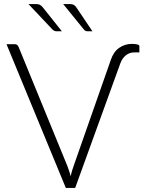

<svg xmlns="http://www.w3.org/2000/svg" viewBox="-20 -925 720 945"><path d="M12 0ZM12 -707.5H53Q60 -707.5 64.5 -703.8Q69 -700 71.5 -694L312 -107Q316 -95.5 320.2 -83.2Q324.5 -71 327.5 -57.5Q330.5 -71 334.2 -83.2Q338 -95.5 342 -107L525.5 -630.5Q539 -670.5 567 -689.8Q595 -709 629.5 -709Q645.5 -709 655.8 -706.2Q666 -703.5 666 -698V-667H639Q617.5 -667 599.5 -652.8Q581.5 -638.5 572 -612.5L350 0H304ZM323.5 -905Q335.5 -905 342.8 -901.2Q350 -897.5 355.5 -889L435 -771H411.5Q405.5 -771 401.2 -773Q397 -775 393 -779.5L291 -905ZM157.5 -905Q169.5 -905 176.5 -901.2Q183.5 -897.5 190.5 -889L284.5 -771H258.5Q247.5 -771 238.5 -779.5L120 -905Z"/></svg>

Font: Lato Light
Style: Regular
Weight: 300
Designer: Lukasz Dziedzic
Foundry: tyPoland Lukasz Dziedzic
Version: Version 2.007; 2014-02-27